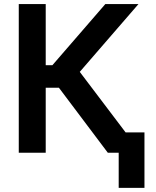

<svg xmlns="http://www.w3.org/2000/svg" viewBox="-20 -747 763 939"><path d="M507.3 0 268.1 -317.9H203.6V0H71.8V-727.1H203.6V-428.2H236.3L495.1 -727.1H657.2L370.1 -395.5L594.2 -99.6H686.5V171.9H560.5V0Z"/></svg>

Font: Interop SemBd
Style: Regular
Weight: 600
Designer: Rasmus Andersson, Google, Jang Haemin
Foundry: jhaemin
Version: Version 1.007